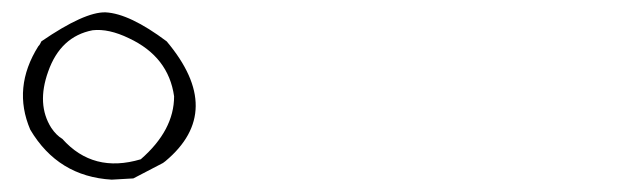

<svg xmlns="http://www.w3.org/2000/svg" viewBox="-20 -795 1040 311"><path d="M196 -506Q196 -506 187 -505.5Q178 -505 161 -504Q74 -509 29 -585Q0 -653 42 -720Q44 -722 45 -724Q46 -726 47 -728Q117 -776 151 -775Q190 -773 250 -728Q345 -615 248 -534Q247 -533 246 -532.5Q245 -532 244 -531ZM81 -570Q131 -514 208 -537Q262 -584 262 -639Q253 -703 189 -733Q156 -749 130 -746Q78 -736 58 -679Q39 -626 63 -588Q71 -576 81 -570Z"/></svg>

Font: New Tegomin
Style: Regular
Weight: 400
Designer: Kyosuke Nagai
Version: Version 1.000